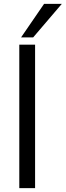

<svg xmlns="http://www.w3.org/2000/svg" viewBox="-20 -965 337 985"><path d="M79 0V-736H160V0ZM88 -773 206 -945H297L150 -773Z"/></svg>

Font: Mulish ExtraLight
Style: Regular
Weight: 400
Version: Version 3.603